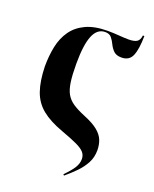

<svg xmlns="http://www.w3.org/2000/svg" viewBox="-149 -672 787 979"><g transform="rotate(20 244.5 -182.5)"><path d="M38 -268Q38 -326 48.5 -376.5Q59 -427 86 -465.5Q113 -504 160 -526Q207 -548 278 -548Q308 -548 339 -545.5Q370 -543 391 -543Q423 -543 437 -552.5Q451 -562 454 -587H462Q461 -515 446 -479.5Q431 -444 389 -444Q361 -444 346.5 -458Q332 -472 323 -491Q314 -510 302.5 -524Q291 -538 268 -538Q225 -538 204.5 -488.5Q184 -439 184 -336Q184 -276 189.5 -237.5Q195 -199 208.5 -175Q222 -151 247.5 -134Q273 -117 312 -101Q364 -80 390.5 -58Q417 -36 426.5 -11Q436 14 436 43Q436 81 419.5 112Q403 143 376.5 170Q350 197 320 222L315 216Q348 183 362.5 159.5Q377 136 377 112Q377 91 364 76Q351 61 320 46.5Q289 32 234 12Q162 -14 119.5 -48.5Q77 -83 58.5 -136Q40 -189 38 -268Z"/></g></svg>

Font: Noto Serif Display SemiCondensed
Style: Bold
Weight: 700
Width: 4
Designer: Monotype Design Team
Foundry: Monotype Imaging Inc.
Version: Version 2.009